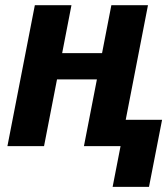

<svg xmlns="http://www.w3.org/2000/svg" viewBox="-20 -567 649 745"><path d="M417 158.2H558.1L608.9 -102.1H467.8L554.2 -546.9H412.1L376 -360.8H221.2L257.3 -546.9H115.2L8.8 0H150.9L201.2 -258.8H356L305.7 0H447.8Z"/></svg>

Font: Hack
Style: Bold Oblique
Weight: 700
Italic angle: -12°
Monospace: yes
Designer: Christopher Simpkins
Foundry: Christopher Simpkins
Version: Version 2.010